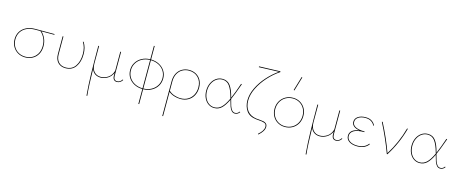

<svg xmlns="http://www.w3.org/2000/svg" viewBox="-49 -1514 6247 2606"><g transform="rotate(15 3074.5 -211.0)"><path d="M555 -396H373Q408 -365 430.5 -316Q453 -267 453 -207Q453 -141 425.5 -93.5Q398 -46 351.5 -21.5Q305 3 250 3Q192 3 146.5 -23.5Q101 -50 75 -96Q49 -142 49 -200Q49 -261 78 -307.5Q107 -354 160.5 -380Q214 -406 286 -406H555ZM359 -396H286Q217 -396 166 -371.5Q115 -347 87.5 -303Q60 -259 60 -201Q60 -146 84 -101.5Q108 -57 151.5 -32Q195 -7 250 -7Q302 -7 345.5 -30Q389 -53 415.5 -98.5Q442 -144 442 -209Q442 -268 419.5 -316Q397 -364 359 -396Z M669 -157V-406H680V-157Q680 -87 716.5 -47Q753 -7 818 -7Q905 -7 950.5 -73.5Q996 -140 996 -243Q996 -292 985.5 -331Q975 -370 953 -405L964 -407Q986 -370 996.5 -331Q1007 -292 1007 -243Q1007 -135 958 -66Q909 3 817 3Q748 3 708.5 -39.5Q669 -82 669 -157Z M1617 -45Q1604 -23 1583.5 -10Q1563 3 1540 3Q1510 3 1494.5 -16Q1479 -35 1479 -72V-108Q1454 -53 1407 -25Q1360 3 1310 3Q1266 3 1232.5 -18.5Q1199 -40 1183 -84Q1187 157 1201 289H1190Q1177 134 1173.5 -20Q1170 -174 1170 -406H1181V-157Q1181 -87 1216 -47Q1251 -7 1310 -7Q1362 -7 1410.5 -38.5Q1459 -70 1479 -138V-406H1490V-72Q1490 -7 1541 -7Q1560 -7 1577.5 -17.5Q1595 -28 1608 -50Z M1910 6V215H1899V6Q1834 5 1782.5 -22Q1731 -49 1701.5 -95.5Q1672 -142 1672 -201Q1672 -260 1701.5 -307.5Q1731 -355 1782.5 -383Q1834 -411 1899 -412V-601H1910V-412Q1974 -411 2025.5 -384Q2077 -357 2106.5 -310.5Q2136 -264 2136 -206Q2136 -146 2107 -98.5Q2078 -51 2026.5 -23Q1975 5 1910 6ZM2125 -206Q2125 -262 2097.5 -306Q2070 -350 2021 -375.5Q1972 -401 1910 -402V-4Q1972 -5 2021 -32Q2070 -59 2097.5 -104.5Q2125 -150 2125 -206ZM1899 -4V-402Q1837 -401 1788 -374.5Q1739 -348 1711 -303Q1683 -258 1683 -201Q1683 -145 1711 -100.5Q1739 -56 1788 -30.5Q1837 -5 1899 -4Z M2639 -209Q2639 -149 2614 -101Q2589 -53 2542 -25Q2495 3 2433 3Q2387 3 2342 -11.5Q2297 -26 2266 -53V289H2255V-201Q2255 -264 2280.5 -311.5Q2306 -359 2350 -384Q2394 -409 2448 -409Q2504 -409 2547.5 -384Q2591 -359 2615 -314Q2639 -269 2639 -209ZM2628 -211Q2628 -296 2578 -347.5Q2528 -399 2448 -399Q2397 -399 2355.5 -375.5Q2314 -352 2290 -307Q2266 -262 2266 -201V-68Q2295 -39 2340 -23Q2385 -7 2433 -7Q2492 -7 2536 -34Q2580 -61 2604 -107.5Q2628 -154 2628 -211Z M3264 -35Q3252 -17 3234.5 -7Q3217 3 3197 3Q3168 3 3149 -18.5Q3130 -40 3118.5 -72Q3107 -104 3092 -162Q3051 -76 3008.5 -36.5Q2966 3 2906 3Q2860 3 2822.5 -23Q2785 -49 2763.5 -94.5Q2742 -140 2742 -198Q2742 -257 2764.5 -305Q2787 -353 2827 -381Q2867 -409 2917 -409Q2988 -409 3027 -355Q3066 -301 3092 -201Q3094 -195 3094 -192Q3132 -279 3176 -409L3187 -406Q3128 -241 3098 -176Q3113 -117 3124 -84Q3135 -51 3153 -29Q3171 -7 3197 -7Q3214 -7 3229 -15Q3244 -23 3255 -40ZM3088 -178 3082 -199Q3055 -296 3018 -347.5Q2981 -399 2917 -399Q2872 -399 2834.5 -373.5Q2797 -348 2775 -302Q2753 -256 2753 -199Q2753 -144 2773 -100Q2793 -56 2828 -31.5Q2863 -7 2906 -7Q2961 -7 3003 -46.5Q3045 -86 3088 -178Z M3536 -4Q3576 -1 3599.5 3.5Q3623 8 3639.5 23.5Q3656 39 3656 69Q3656 128 3579 195L3572 187Q3645 125 3645 69Q3645 32 3616.5 20.5Q3588 9 3532 6L3498 3Q3403 -7 3359.5 -68.5Q3316 -130 3316 -216Q3316 -301 3359.5 -391.5Q3403 -482 3475 -562.5Q3547 -643 3630 -700L3350 -690L3349 -701L3647 -711L3649 -701Q3564 -645 3490.5 -564Q3417 -483 3372 -391.5Q3327 -300 3327 -216Q3327 -130 3370.5 -74Q3414 -18 3499 -7Z M3701 -201Q3701 -260 3728 -307.5Q3755 -355 3802 -382Q3849 -409 3908 -409Q3964 -409 4009 -382.5Q4054 -356 4079.5 -310Q4105 -264 4105 -206Q4105 -146 4078.5 -98.5Q4052 -51 4005 -24Q3958 3 3899 3Q3843 3 3797.5 -23.5Q3752 -50 3726.5 -96.5Q3701 -143 3701 -201ZM4094 -206Q4094 -261 4070 -305Q4046 -349 4003.5 -374Q3961 -399 3908 -399Q3852 -399 3807.5 -373.5Q3763 -348 3737.5 -303Q3712 -258 3712 -201Q3712 -146 3736 -101.5Q3760 -57 3803 -32Q3846 -7 3899 -7Q3955 -7 3999.5 -33Q4044 -59 4069 -104.5Q4094 -150 4094 -206ZM3887 -513 3946 -711 3956 -708 3897 -509Z M4696 -45Q4683 -23 4662.5 -10Q4642 3 4619 3Q4589 3 4573.5 -16Q4558 -35 4558 -72V-108Q4533 -53 4486 -25Q4439 3 4389 3Q4345 3 4311.5 -18.5Q4278 -40 4262 -84Q4266 157 4280 289H4269Q4256 134 4252.5 -20Q4249 -174 4249 -406H4260V-157Q4260 -87 4295 -47Q4330 -7 4389 -7Q4441 -7 4489.5 -38.5Q4538 -70 4558 -138V-406H4569V-72Q4569 -7 4620 -7Q4639 -7 4656.5 -17.5Q4674 -28 4687 -50Z M5076 -70Q5055 -38 5015 -17.5Q4975 3 4917 3Q4845 3 4801.5 -26Q4758 -55 4758 -106Q4758 -148 4790.5 -176.5Q4823 -205 4891 -214Q4837 -222 4808.5 -246Q4780 -270 4780 -307Q4780 -353 4821 -381Q4862 -409 4927 -409Q4981 -409 5015 -386.5Q5049 -364 5064 -329L5055 -325Q5040 -358 5008 -378.5Q4976 -399 4927 -399Q4867 -399 4829 -374Q4791 -349 4791 -307Q4791 -263 4835.5 -240.5Q4880 -218 4962 -218V-209Q4862 -209 4815.5 -181Q4769 -153 4769 -106Q4769 -61 4808.5 -34Q4848 -7 4916 -7Q4969 -7 5007 -25.5Q5045 -44 5067 -75Z M5520 -406Q5461 -188 5341 0H5333Q5254 -213 5154 -406L5165 -408Q5269 -207 5338 -15Q5452 -197 5509 -406Z M6149 -35Q6137 -17 6119.5 -7Q6102 3 6082 3Q6053 3 6034 -18.5Q6015 -40 6003.5 -72Q5992 -104 5977 -162Q5936 -76 5893.5 -36.5Q5851 3 5791 3Q5745 3 5707.5 -23Q5670 -49 5648.5 -94.5Q5627 -140 5627 -198Q5627 -257 5649.5 -305Q5672 -353 5712 -381Q5752 -409 5802 -409Q5873 -409 5912 -355Q5951 -301 5977 -201Q5979 -195 5979 -192Q6017 -279 6061 -409L6072 -406Q6013 -241 5983 -176Q5998 -117 6009 -84Q6020 -51 6038 -29Q6056 -7 6082 -7Q6099 -7 6114 -15Q6129 -23 6140 -40ZM5973 -178 5967 -199Q5940 -296 5903 -347.5Q5866 -399 5802 -399Q5757 -399 5719.5 -373.5Q5682 -348 5660 -302Q5638 -256 5638 -199Q5638 -144 5658 -100Q5678 -56 5713 -31.5Q5748 -7 5791 -7Q5846 -7 5888 -46.5Q5930 -86 5973 -178Z"/></g></svg>

Font: Ysabeau Hairline
Style: Regular
Weight: 100
Designer: Christian Thalmann (Catharsis Fonts)
Version: Version 0.003